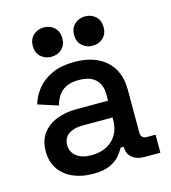

<svg xmlns="http://www.w3.org/2000/svg" viewBox="-107 -784 790 885"><g transform="rotate(-15 288.5 -341.5)"><path d="M229 14Q176 14 134.5 -4Q93 -22 68.5 -57Q44 -92 44 -142Q44 -193 68.5 -226.5Q93 -260 135.5 -277Q178 -294 232 -294H382V-326Q382 -369 356 -395Q330 -421 276 -421Q223 -421 195 -396Q167 -371 158 -331L62 -362Q74 -402 100.5 -434.5Q127 -467 171 -487Q215 -507 277 -507Q373 -507 428 -458Q483 -409 483 -319V-116Q483 -86 511 -86H553V0H476Q441 0 419 -18Q397 -36 397 -67V-70H382Q374 -55 358 -35Q342 -15 311 -0.5Q280 14 229 14ZM244 -71Q306 -71 344 -106.5Q382 -142 382 -204V-214H238Q197 -214 172 -196.5Q147 -179 147 -145Q147 -111 173 -91Q199 -71 244 -71ZM379 -557Q350 -557 329.5 -576Q309 -595 309 -627Q309 -659 329.5 -678Q350 -697 379 -697Q410 -697 430 -678Q450 -659 450 -627Q450 -595 430 -576Q410 -557 379 -557ZM183 -557Q153 -557 132.5 -576Q112 -595 112 -627Q112 -659 132.5 -678Q153 -697 183 -697Q213 -697 233 -678Q253 -659 253 -627Q253 -595 233 -576Q213 -557 183 -557Z"/></g></svg>

Font: Space Grotesk Light Medium
Style: Regular
Weight: 500
Version: Version 2.000